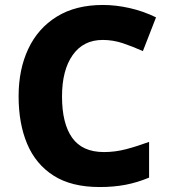

<svg xmlns="http://www.w3.org/2000/svg" viewBox="-20 -744 683 774"><path d="M394 -583Q316 -583 273 -522Q230 -461 230 -355Q230 -246 271 -188.5Q312 -131 399 -131Q444 -131 488 -142.5Q532 -154 581 -172V-28Q533 -8 485.5 1Q438 10 382 10Q268 10 196 -36Q124 -82 89.5 -164Q55 -246 55 -356Q55 -464 94 -547Q133 -630 209 -677Q285 -724 395 -724Q447 -724 502.5 -711.5Q558 -699 609 -674L556 -538Q516 -556 476 -569.5Q436 -583 394 -583Z"/></svg>

Font: Noto Sans Sinhala ExtraBold
Style: Regular
Weight: 800
Designer: Jelle Bosma - Monotype Design Team
Foundry: Monotype Imaging Inc.
Version: Version 2.006; ttfautohint (v1.8.4.7-5d5b)